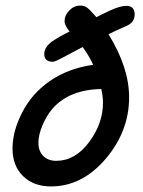

<svg xmlns="http://www.w3.org/2000/svg" viewBox="-20 -665 513 690"><path d="M375 -627Q412 -644 434 -644Q462 -644 464 -616Q465 -586 437 -573Q387 -551 370 -542Q444 -422 444 -315Q444 -193 359.5 -94Q275 5 163 5Q101 5 63 -32Q25 -69 25 -131Q25 -184 50 -240.5Q75 -297 114 -336Q193 -415 315 -432Q298 -468 277 -496Q220 -466 209 -460Q178 -443 170 -443Q139 -443 139 -471Q139 -495 167 -516Q194 -534 230 -552Q212 -574 212 -588Q212 -610 229 -627.5Q246 -645 269 -645Q283 -645 292.5 -638Q302 -631 324 -606Q326 -604 326 -603Q347 -614 375 -627ZM182 -87Q250 -87 300 -154Q350 -221 350 -295Q350 -320 344 -345Q230 -343 170 -276Q148 -251 133 -215.5Q118 -180 118 -152Q118 -122 135.5 -104.5Q153 -87 182 -87Z"/></svg>

Font: Comic Neue
Style: Bold Italic
Weight: 700
Italic angle: -12°
Designer: Craig Rozynski
Foundry: Craig Rozynski
Version: Version 2.003